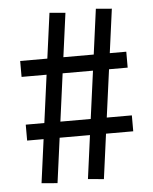

<svg xmlns="http://www.w3.org/2000/svg" viewBox="-50 -709 600 751"><g transform="rotate(-5 250.0 -333.5)"><path d="M172.3 -667.1 148.3 -489.2H41.7V-426.7H139.9L114.7 -239.2H41.7V-176.7H106.3L83.3 -5.8L145.6 -0.4L169.3 -176.7H288.4L265.5 -5.9L327.7 -0.4L351.4 -176.7H458.3V-239.2H359.8L385.1 -426.7H458.3V-489.2H393.5L416.7 -661.7L354.4 -667.1L330.5 -489.2H211.3L234.5 -661.6ZM202.9 -426.7H322.1L296.8 -239.2H177.7Z"/></g></svg>

Font: Amy Mono
Style: Regular
Weight: 400
Monospace: yes
Version: Version 001.000